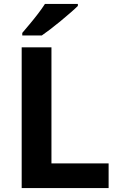

<svg xmlns="http://www.w3.org/2000/svg" viewBox="-20 -954 605 974"><path d="M90 0V-714H241V-125H531V0ZM375 -924Q361 -910 338 -890Q315 -870 288.5 -848Q262 -826 236.5 -806.5Q211 -787 192 -774H93V-787Q109 -806 130.5 -831.5Q152 -857 173 -884.5Q194 -912 208 -934H375Z"/></svg>

Font: Noto Sans Tamil
Style: Bold
Weight: 700
Designer: Jelle Bosma - Monotype Design Team
Foundry: Monotype Imaging Inc.
Version: Version 2.004; ttfautohint (v1.8.4.7-5d5b)